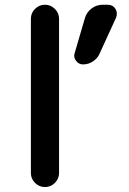

<svg xmlns="http://www.w3.org/2000/svg" viewBox="-20 -793 534 792"><path d="M330.1 -717.8Q336.9 -742.2 357.4 -757.8Q377.9 -773.4 403.3 -773.4H424.8Q445.3 -773.4 456.1 -756.8Q461.9 -747.1 461.9 -736.3Q461.9 -728.5 459 -720.7L390.6 -571.3Q381.8 -551.8 363.3 -539.6Q344.7 -527.3 322.3 -527.3Q304.7 -527.3 293.9 -542Q286.1 -551.8 286.1 -563.5Q286.1 -568.4 288.1 -574.2ZM165 -21.5Q141.6 -21.5 124.5 -38.6Q107.4 -55.7 107.4 -79.1V-715.8Q107.4 -739.3 124.5 -756.3Q141.6 -773.4 165 -773.4H166Q189.5 -773.4 206.5 -756.3Q223.6 -739.3 223.6 -715.8V-79.1Q223.6 -55.7 206.5 -38.6Q189.5 -21.5 166 -21.5Z"/></svg>

Font: Gen Jyuu Gothic Medium
Style: Regular
Weight: 500
Designer: [Source Han Sans]
Ryoko NISHIZUKA  (kana & ideographs); Paul D. Hunt (Latin, Greek & Cyrillic); Wenlong ZHANG  (bopomofo
Version: Version 1.002.20150607